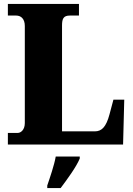

<svg xmlns="http://www.w3.org/2000/svg" viewBox="-20 -734 676 975"><path d="M20 0H605L611 -228H556L536 -153C519 -89 496 -67 462 -67H295V-604C295 -639 302 -655 335 -655H381V-714H20V-655H62C86 -655 106 -639 106 -602V-109C106 -75 86 -59 70 -59H20ZM220 208V221H288C321 177 368 113 385 71V61H263C256 103 233 170 220 208Z"/></svg>

Font: Noto Serif Tamil SemiCondensed Black
Style: Regular
Weight: 900
Width: 4
Designer: Indian Type Foundry, Tom Grace, and the Monotype Design Team
Foundry: Monotype Imaging Inc.
Version: Version 2.004